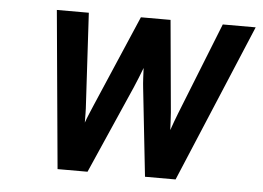

<svg xmlns="http://www.w3.org/2000/svg" viewBox="-42 -565 847 619"><g transform="rotate(5 381.0 -255.5)"><path d="M165 0 118 -511H221.5L238 -216Q239 -203 239.2 -185.8Q239.5 -168.5 239.5 -157Q244 -170 250.8 -186.2Q257.5 -202.5 262.5 -214L390 -511H486L513 -214Q514 -199 514.8 -183.5Q515.5 -168 516 -157Q521 -171 526 -185.2Q531 -199.5 537 -214L655 -511H761.5L547 0H448L417 -285.5Q415.5 -298 414.5 -316.8Q413.5 -335.5 413 -349Q408 -336 400.2 -316.2Q392.5 -296.5 387 -284.5L262 0Z"/></g></svg>

Font: Overpass SemiBold
Style: Italic
Weight: 600
Italic angle: -10°
Designer: Delve Withrington, Dave Bailey, Thomas Jockin
Foundry: Delve Fonts LLC
Version: Version 4.000